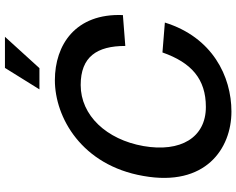

<svg xmlns="http://www.w3.org/2000/svg" viewBox="-112 -852 979 796"><g transform="rotate(-90 378.0 -453.5)"><path d="M314 16C460 16 622 -63 683 -260L559 -270C517 -150 449 -90 333 -90C206 -90 144 -195 171 -349C198 -502 298 -609 424 -609C541 -609 586 -542 586 -424L714 -434C722 -631 590 -716 444 -716C290 -716 91 -605 47 -349C1 -92 160 16 314 16ZM406 -780H494L624 -923H495Z"/></g></svg>

Font: Uncut Sans Semibold
Style: Italic
Weight: 600
Italic angle: -10°
Designer: Kasper Nordkvist
Foundry: Uncut Type
Version: Version 1.111;FEAKit 1.0